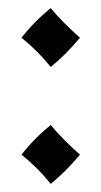

<svg xmlns="http://www.w3.org/2000/svg" viewBox="-20 -438 250 473"><path d="M33 -57Q64 -97 105 -130Q132 -97 177 -57Q141 -14 105 15Q73 -25 33 -57ZM33 -345Q64 -385 105 -418Q132 -385 177 -345Q141 -302 105 -273Q73 -313 33 -345Z"/></svg>

Font: Mirza
Style: Regular
Weight: 400
Designer: Arabic design by Kourosh Beigpour, Latin design by Eduardo Tunni, engineering by Lasse Fister
Version: Version 1.0010g